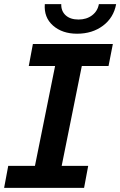

<svg xmlns="http://www.w3.org/2000/svg" viewBox="-33 -914 585 934"><path d="M365 -593 267 -107H396L376 0H-13L7 -107H137L235 -593H107L127 -700H516L495 -593ZM185 -894H265Q264 -860 286.5 -839.5Q309 -819 349 -819Q388 -819 415 -839.5Q442 -860 448 -894H532Q520 -828 468 -789Q416 -750 342 -750Q270 -750 225 -789.5Q180 -829 185 -894Z"/></svg>

Font: Montserrat Alternates SemiBold
Style: Italic
Weight: 600
Italic angle: -11.3°
Designer: Julieta Ulanovsky
Foundry: Julieta Ulanovsky
Version: Version 7.200